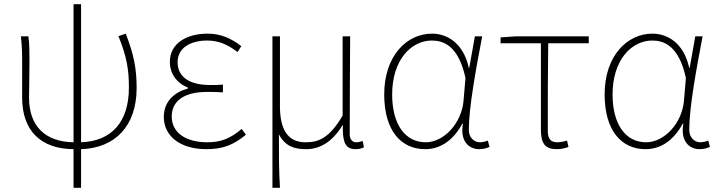

<svg xmlns="http://www.w3.org/2000/svg" viewBox="-20 -701 3442 919"><path d="M547 -528C586 -431 597 -371 597 -282C597 -115 512 -25 368 -20V-681H332V-20C195 -22 119 -99 119 -233C119 -263 121 -340 121 -409C121 -453 121 -489 116 -527H80C86 -474 86 -438 86 -396V-233C86 -77 174 12 332 13V198H368V13C530 8 634 -97 634 -280C634 -378 619 -443 582 -540Z M968 13C1047 13 1097 -7 1157 -56L1137 -84C1081 -37 1037 -20 972 -20C868 -20 802 -67 802 -143C802 -217 860 -261 971 -261C996 -261 1016 -261 1047 -259V-296C1020 -294 1007 -294 987 -294C875 -294 830 -341 830 -403C830 -474 895 -507 972 -507C1027 -507 1071 -487 1117 -452L1135 -480C1089 -516 1038 -540 974 -540C874 -540 793 -494 793 -405C793 -350 824 -304 879 -282V-277C821 -262 764 -220 764 -141C764 -51 841 13 968 13Z M1284 198H1320C1315 108 1315 66 1315 -58C1346 0 1389 13 1446 13C1511 13 1571 -22 1619 -101H1621C1619 -20 1633 13 1682 13C1699 13 1712 9 1722 4L1716 -26C1702 -22 1695 -20 1685 -20C1667 -20 1654 -33 1654 -59C1654 -217 1655 -368 1656 -527H1620V-148C1554 -34 1499 -20 1442 -20C1355 -20 1320 -85 1320 -192V-527H1284Z M2015 13C2088 13 2149 -29 2193 -109H2196C2181 -29 2221 13 2274 13C2297 13 2312 7 2323 2L2315 -28C2305 -24 2290 -20 2277 -20C2248 -20 2224 -44 2224 -79C2224 -188 2259 -375 2288 -527H2253L2226 -376H2224C2198 -496 2119 -540 2048 -540C1927 -540 1819 -434 1819 -249C1819 -74 1901 13 2015 13ZM2018 -20C1916 -20 1857 -110 1857 -249C1857 -414 1948 -507 2047 -507C2100 -507 2174 -485 2208 -328L2199 -222C2191 -112 2105 -20 2018 -20Z M2645 13C2668 13 2690 7 2701 2L2694 -28C2681 -24 2664 -20 2648 -20C2615 -20 2602 -37 2602 -75C2602 -215 2602 -353 2604 -494H2798V-527H2448L2376 -522V-494H2569V-81C2569 -14 2589 13 2645 13Z M3070 13C3143 13 3204 -29 3248 -109H3251C3236 -29 3276 13 3329 13C3352 13 3367 7 3378 2L3370 -28C3360 -24 3345 -20 3332 -20C3303 -20 3279 -44 3279 -79C3279 -188 3314 -375 3343 -527H3308L3281 -376H3279C3253 -496 3174 -540 3103 -540C2982 -540 2874 -434 2874 -249C2874 -74 2956 13 3070 13ZM3073 -20C2971 -20 2912 -110 2912 -249C2912 -414 3003 -507 3102 -507C3155 -507 3229 -485 3263 -328L3254 -222C3246 -112 3160 -20 3073 -20Z"/></svg>

Font: Noto Sans T Chinese Thin
Style: Regular
Weight: 100
Designer: Ryoko NISHIZUKA (kana & ideographs); Paul D. Hunt (Latin, Greek & Cyrillic); Wenlong ZHANG (bopomofo); Sandoll Communica
Foundry: Adobe Systems Incorporated
Version: Version 1.000;PS 1;hotconv 1.0.78;makeotf.lib2.5.61930